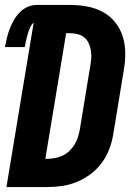

<svg xmlns="http://www.w3.org/2000/svg" viewBox="-26 -755 546 775"><path d="M0 0 110 -664Q100 -655 94.5 -642Q89 -629 85.5 -616.5Q82 -604 79 -591Q76 -578 74 -565H-6Q-2 -584 2 -602Q6 -620 13 -638Q20 -656 29.5 -673Q39 -690 53 -704.5Q67 -719 85 -727Q103 -735 121 -735H259Q294 -735 327.5 -728.5Q361 -722 389.5 -706.5Q418 -691 438.5 -665.5Q459 -640 469 -609Q479 -578 479.5 -543Q480 -508 474 -474L431 -212Q426 -182 415 -153Q404 -124 385 -98Q366 -72 340 -52.5Q314 -33 285 -21Q256 -9 226 -4.5Q196 0 166 0ZM166 -114Q181 -114 196.5 -117Q212 -120 227 -127Q242 -134 254 -145.5Q266 -157 274.5 -171Q283 -185 288 -200Q293 -215 296 -231L339 -493Q342 -508 342.5 -523.5Q343 -539 340.5 -553.5Q338 -568 331.5 -581.5Q325 -595 314 -604Q303 -613 288 -617Q273 -621 258 -621H241L157 -114Z"/></svg>

Font: Iosevka Curly Heavy Oblique
Style: Regular
Weight: 900
Italic angle: -9°
Monospace: yes
Designer: Belleve Invis
Foundry: Belleve Invis
Version: Version 11.1.0; ttfautohint (v1.8.3)